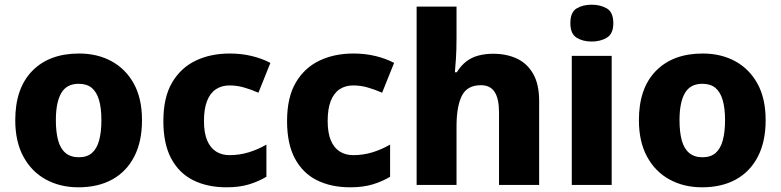

<svg xmlns="http://www.w3.org/2000/svg" viewBox="-20 -788 3328 818"><path d="M585 -276Q585 -185 552 -121Q519 -57 458.5 -23.5Q398 10 314 10Q236 10 175 -23.5Q114 -57 79.5 -121Q45 -185 45 -276Q45 -412 117.5 -486Q190 -560 317 -560Q395 -560 455.5 -527Q516 -494 550.5 -431Q585 -368 585 -276ZM218 -276Q218 -226 227.5 -190.5Q237 -155 259 -136.5Q281 -118 316 -118Q351 -118 372 -136.5Q393 -155 402.5 -190.5Q412 -226 412 -276Q412 -327 402 -361.5Q392 -396 371 -413.5Q350 -431 315 -431Q264 -431 241 -391.5Q218 -352 218 -276Z M945 10Q864 10 803.5 -20Q743 -50 709.5 -112.5Q676 -175 676 -272Q676 -373 713 -436Q750 -499 813.5 -529.5Q877 -560 959 -560Q1008 -560 1052 -549.5Q1096 -539 1132 -520L1081 -393Q1049 -407 1019 -415.5Q989 -424 958 -424Q924 -424 899.5 -407.5Q875 -391 862 -357.5Q849 -324 849 -273Q849 -222 862.5 -190Q876 -158 900.5 -142.5Q925 -127 958 -127Q1000 -127 1039.5 -139Q1079 -151 1115 -172V-35Q1082 -15 1041 -2.5Q1000 10 945 10Z M1472 10Q1391 10 1330.5 -20Q1270 -50 1236.5 -112.5Q1203 -175 1203 -272Q1203 -373 1240 -436Q1277 -499 1340.5 -529.5Q1404 -560 1486 -560Q1535 -560 1579 -549.5Q1623 -539 1659 -520L1608 -393Q1576 -407 1546 -415.5Q1516 -424 1485 -424Q1451 -424 1426.5 -407.5Q1402 -391 1389 -357.5Q1376 -324 1376 -273Q1376 -222 1389.5 -190Q1403 -158 1427.5 -142.5Q1452 -127 1485 -127Q1527 -127 1566.5 -139Q1606 -151 1642 -172V-35Q1609 -15 1568 -2.5Q1527 10 1472 10Z M1925 -629Q1925 -576 1922.5 -538.5Q1920 -501 1918 -480H1926Q1944 -509 1967 -526.5Q1990 -544 2019 -551.5Q2048 -559 2081 -559Q2138 -559 2182 -538.5Q2226 -518 2251.5 -473.5Q2277 -429 2277 -358V0H2106V-310Q2106 -367 2087.5 -396Q2069 -425 2029 -425Q1970 -425 1947.5 -379.5Q1925 -334 1925 -250V0H1755V-760H1925Z M2586 -550V0H2416V-550ZM2501 -768Q2538 -768 2565.5 -752Q2593 -736 2593 -689Q2593 -644 2565.5 -627.5Q2538 -611 2501 -611Q2463 -611 2436.5 -627.5Q2410 -644 2410 -689Q2410 -736 2436.5 -752Q2463 -768 2501 -768Z M3242 -276Q3242 -185 3209 -121Q3176 -57 3115.5 -23.5Q3055 10 2971 10Q2893 10 2832 -23.5Q2771 -57 2736.5 -121Q2702 -185 2702 -276Q2702 -412 2774.5 -486Q2847 -560 2974 -560Q3052 -560 3112.5 -527Q3173 -494 3207.5 -431Q3242 -368 3242 -276ZM2875 -276Q2875 -226 2884.5 -190.5Q2894 -155 2916 -136.5Q2938 -118 2973 -118Q3008 -118 3029 -136.5Q3050 -155 3059.5 -190.5Q3069 -226 3069 -276Q3069 -327 3059 -361.5Q3049 -396 3028 -413.5Q3007 -431 2972 -431Q2921 -431 2898 -391.5Q2875 -352 2875 -276Z"/></svg>

Font: Noto Sans Syriac Eastern ExtraBold
Style: Regular
Weight: 800
Designer: Patrick Giasson and the Monotype Design Team
Foundry: Monotype Imaging Inc.
Version: Version 3.001